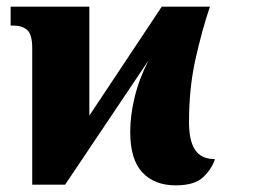

<svg xmlns="http://www.w3.org/2000/svg" viewBox="-20 -556 768 578"><path d="M509 2Q445 2 408.5 -37Q372 -76 372 -159Q372 -207 385 -262Q398 -317 427 -374L176 0H77V-411Q77 -453 61.5 -466Q46 -479 21 -479H12V-536H249V-208L467 -536H612Q588 -465 568.5 -378Q549 -291 549 -188Q549 -132 567.5 -104.5Q586 -77 627 -77Q618 -48 592 -23Q566 2 509 2Z"/></svg>

Font: Noto Serif Condensed Black
Style: Regular
Weight: 900
Width: 3
Designer: Monotype Design Team
Foundry: Monotype Imaging Inc.
Version: Version 2.015; ttfautohint (v1.8.4.7-5d5b)